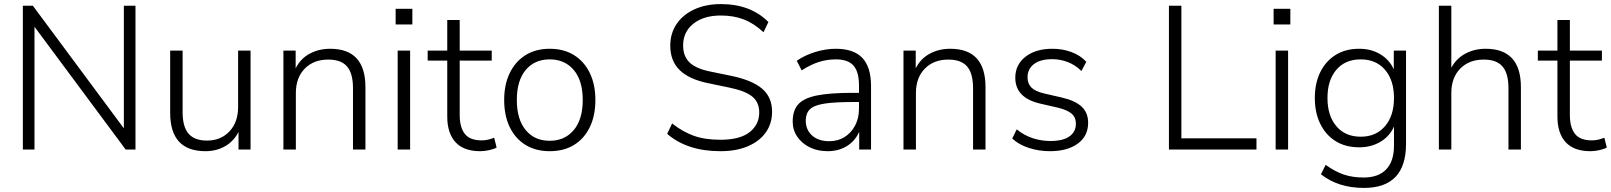

<svg xmlns="http://www.w3.org/2000/svg" viewBox="-20 -733 7895 941"><path d="M92 0V-705H141L587 -104V-705H644V0H596L149 -602V0Z M987 8Q814 8 814 -180V-485H875V-183Q875 -112 904 -78Q933 -44 995 -44Q1062 -44 1104.5 -89Q1147 -134 1147 -209V-485H1208V0H1149V-86Q1125 -40 1082.5 -16Q1040 8 987 8Z M1369 0V-485H1429V-398Q1453 -446 1498 -470Q1543 -494 1598 -494Q1771 -494 1771 -306V0H1710V-301Q1710 -373 1681 -407Q1652 -441 1589 -441Q1517 -441 1473.5 -396.5Q1430 -352 1430 -277V0Z M1919 -613V-690H2001V-613ZM1929 0V-485H1990V0Z M2334 8Q2253 8 2212.5 -36Q2172 -80 2172 -162V-436H2076V-485H2172V-635H2233V-485H2390V-436H2233V-170Q2233 -109 2258 -77Q2283 -45 2341 -45Q2358 -45 2374 -49Q2390 -53 2402 -58L2414 -10Q2403 -3 2379 2.5Q2355 8 2334 8Z M2674 8Q2606 8 2556 -22.5Q2506 -53 2478.5 -109.5Q2451 -166 2451 -243Q2451 -319 2478.5 -375.5Q2506 -432 2556 -463Q2606 -494 2674 -494Q2743 -494 2793 -463Q2843 -432 2870.5 -375.5Q2898 -319 2898 -243Q2898 -166 2870.5 -109.5Q2843 -53 2793 -22.5Q2743 8 2674 8ZM2674 -43Q2748 -43 2792 -95.5Q2836 -148 2836 -243Q2836 -338 2792 -390Q2748 -442 2674 -442Q2600 -442 2556.5 -390Q2513 -338 2513 -243Q2513 -148 2556.5 -95.5Q2600 -43 2674 -43Z M3511 8Q3429 8 3363.5 -13.5Q3298 -35 3250 -77L3274 -128Q3326 -87 3380.5 -67.5Q3435 -48 3511 -48Q3606 -48 3653.5 -85Q3701 -122 3701 -182Q3701 -232 3666.5 -260Q3632 -288 3553 -304L3452 -325Q3358 -344 3311.5 -389Q3265 -434 3265 -509Q3265 -570 3296.5 -616Q3328 -662 3384 -687.5Q3440 -713 3513 -713Q3659 -713 3746 -625L3722 -575Q3676 -618 3626 -637.5Q3576 -657 3513 -657Q3429 -657 3378.5 -617Q3328 -577 3328 -510Q3328 -457 3360 -426.5Q3392 -396 3463 -382L3565 -361Q3666 -340 3715 -298.5Q3764 -257 3764 -185Q3764 -128 3733.5 -84.5Q3703 -41 3646 -16.5Q3589 8 3511 8Z M4036 8Q3987 8 3948.5 -11Q3910 -30 3887.5 -63Q3865 -96 3865 -137Q3865 -191 3892 -221.5Q3919 -252 3983 -265Q4047 -278 4159 -278H4190V-314Q4190 -381 4163 -411.5Q4136 -442 4077 -442Q4033 -442 3992.5 -429Q3952 -416 3909 -388L3885 -435Q3923 -462 3975 -478Q4027 -494 4076 -494Q4164 -494 4206.5 -449Q4249 -404 4249 -311V0H4191V-87Q4171 -42 4130.5 -17Q4090 8 4036 8ZM4044 -41Q4087 -41 4119.5 -61.5Q4152 -82 4171 -118Q4190 -154 4190 -200V-233H4160Q4070 -233 4019.5 -225Q3969 -217 3949 -197Q3929 -177 3929 -142Q3929 -97 3960 -69Q3991 -41 4044 -41Z M4408 0V-485H4468V-398Q4492 -446 4537 -470Q4582 -494 4637 -494Q4810 -494 4810 -306V0H4749V-301Q4749 -373 4720 -407Q4691 -441 4628 -441Q4556 -441 4512.5 -396.5Q4469 -352 4469 -277V0Z M5126 8Q5072 8 5022.5 -8Q4973 -24 4941 -54L4963 -99Q5000 -69 5042 -55.5Q5084 -42 5128 -42Q5190 -42 5221.5 -64.5Q5253 -87 5253 -127Q5253 -158 5232 -176Q5211 -194 5166 -205L5079 -225Q4956 -253 4956 -352Q4956 -416 5006 -455Q5056 -494 5138 -494Q5188 -494 5232 -477.5Q5276 -461 5304 -430L5280 -385Q5251 -414 5214 -428.5Q5177 -443 5137 -443Q5079 -443 5047.5 -419Q5016 -395 5016 -354Q5016 -323 5035 -304Q5054 -285 5097 -275L5184 -255Q5249 -240 5281 -210.5Q5313 -181 5313 -131Q5313 -66 5262 -29Q5211 8 5126 8Z M5709 0V-705H5770V-55H6138V0Z M6222 -613V-690H6304V-613ZM6232 0V-485H6293V0Z M6665 188Q6538 188 6454 121L6477 75Q6523 108 6566 122.5Q6609 137 6663 137Q6736 137 6774 97Q6812 57 6812 -19V-113Q6791 -65 6745.5 -38Q6700 -11 6642 -11Q6574 -11 6525.5 -41.5Q6477 -72 6450.5 -126.5Q6424 -181 6424 -253Q6424 -325 6450.5 -379Q6477 -433 6525.5 -463.5Q6574 -494 6642 -494Q6700 -494 6745 -467Q6790 -440 6811 -393V-485H6871V-28Q6871 188 6665 188ZM6649 -63Q6724 -63 6768 -114.5Q6812 -166 6812 -253Q6812 -340 6768 -391Q6724 -442 6649 -442Q6573 -442 6529.5 -391Q6486 -340 6486 -253Q6486 -166 6529.5 -114.5Q6573 -63 6649 -63Z M7032 0V-705H7093V-401Q7118 -447 7162.5 -470.5Q7207 -494 7261 -494Q7434 -494 7434 -306V0H7373V-301Q7373 -373 7344 -407Q7315 -441 7252 -441Q7180 -441 7136.5 -396.5Q7093 -352 7093 -277V0Z M7775 8Q7694 8 7653.5 -36Q7613 -80 7613 -162V-436H7517V-485H7613V-635H7674V-485H7831V-436H7674V-170Q7674 -109 7699 -77Q7724 -45 7782 -45Q7799 -45 7815 -49Q7831 -53 7843 -58L7855 -10Q7844 -3 7820 2.5Q7796 8 7775 8Z"/></svg>

Font: Nunito Sans Light
Style: Regular
Weight: 300
Designer: Vernon Adams
Foundry: Vernon Adams
Version: Version 3.101; ttfautohint (v1.8.4.7-5d5b);gftools[0.9.27]